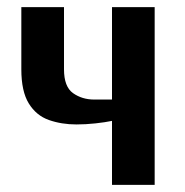

<svg xmlns="http://www.w3.org/2000/svg" viewBox="-20 -520 520 540"><path d="M295 0V-180Q276 -176 248.5 -173Q221 -170 195 -170Q153 -170 117.5 -182.5Q82 -195 61 -229Q40 -263 40 -325V-500H160V-325Q160 -276 185.5 -258Q211 -240 245 -240H295V-500H415V0Z"/></svg>

Font: Cuprum
Style: Regular
Weight: 400
Designer: Jovanny Lemonad
Foundry: Jovanny Lemonad
Version: Version 3.000